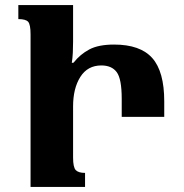

<svg xmlns="http://www.w3.org/2000/svg" viewBox="-20 -734 723 754"><path d="M267 -316V-115Q267 -77 277.5 -66Q288 -55 314 -55V0H100V-599Q100 -638 90.5 -648.5Q81 -659 52 -659V-714H267V-570Q267 -548 266 -527.5Q265 -507 262 -487L269 -488Q295 -521 331 -540Q367 -559 428 -559Q531 -559 578 -506Q625 -453 625 -336V-275H458V-346Q458 -424 438.5 -450.5Q419 -477 378 -477Q324 -477 295.5 -432Q267 -387 267 -316Z"/></svg>

Font: Noto Serif Armenian SemiCondensed ExtraBold
Style: Regular
Weight: 800
Width: 4
Designer: Monotype Design Team
Foundry: Monotype Imaging Inc.
Version: Version 2.008; ttfautohint (v1.8.4.7-5d5b)